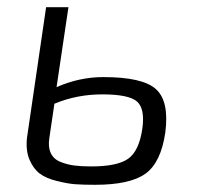

<svg xmlns="http://www.w3.org/2000/svg" viewBox="-20 -504 546 533"><path d="M170 -484 137 -262Q200 -290 267 -290Q376 -290 413 -256.5Q450 -223 439 -137Q427 -53 384 -22Q341 9 244 9Q212 9 190 7.5Q168 6 138 -1.5Q108 -9 90.5 -22Q73 -35 62 -60.5Q51 -86 55 -122L108 -484ZM131 -216 117 -121Q113 -96 121 -79Q129 -62 148 -54.5Q167 -47 186.5 -44.5Q206 -42 233 -42Q306 -42 336 -63.5Q366 -85 375 -146Q383 -202 360.5 -222Q338 -242 264 -242Q193 -242 131 -216Z"/></svg>

Font: Exo 2.0 Light
Style: Italic
Weight: 300
Italic angle: -8°
Designer: Natanael Gama
Version: Version 1.001;PS 001.001;hotconv 1.0.70;makeotf.lib2.5.58329